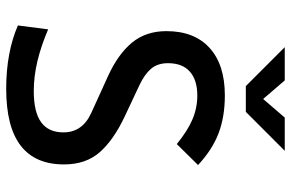

<svg xmlns="http://www.w3.org/2000/svg" viewBox="-181 -757 948 626"><g transform="rotate(90 293.0 -444.0)"><path d="M269 9.8Q210 9.8 158.4 0.2Q106.9 -9.3 63 -28.3L75.7 -127Q129.4 -104 179.4 -92Q229.5 -80.1 276.9 -80.1Q345.2 -80.1 378.4 -104Q411.6 -127.9 411.6 -176.8Q411.6 -238.8 348.1 -267.6L228 -322.3Q157.2 -354.5 119.4 -399.9Q81.5 -445.3 81.5 -512.7Q81.5 -603.5 136.2 -653.3Q190.9 -703.1 291 -703.1Q360.8 -703.1 414.6 -682.6Q468.3 -662.1 518.1 -615.7L449.7 -546.4Q406.7 -581.5 369.4 -597.4Q332 -613.3 291.5 -613.3Q241.2 -613.3 213.6 -589.1Q186 -564.9 186 -517.6Q186 -483.9 204.1 -462.6Q222.2 -441.4 257.3 -424.8L358.9 -377Q436 -340.8 476.1 -295.4Q516.1 -250 516.1 -178.7Q516.1 -84.5 454.8 -37.4Q393.6 9.8 269 9.8ZM260.7 -771.5 133.8 -898.4H242.2L307.6 -822.3H297.9L363.3 -898.4H471.7L344.7 -771.5Z"/></g></svg>

Font: Cascadia Code
Style: Regular
Weight: 400
Designer: Aaron Bell
Foundry: Saja Typeworks
Version: Version 2404.023